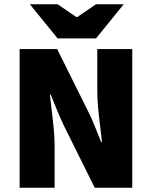

<svg xmlns="http://www.w3.org/2000/svg" viewBox="-20 -880 712 900"><path d="M72 0V-650H248L392 -360Q409 -327 424 -289.5Q439 -252 454 -214H458Q452 -267 444 -334.5Q436 -402 436 -462V-650H600V0H424L280 -290Q264 -323 248.5 -361Q233 -399 218 -436H214Q220 -381 228 -314.5Q236 -248 236 -188V0ZM250 -700 120 -860H250L338 -800H342L430 -860H560L430 -700Z"/></svg>

Font: Source Sans 3 Black
Style: Regular
Weight: 900
Designer: Paul D. Hunt
Foundry: Adobe
Version: Version 3.046;hotconv 1.0.118;makeotfexe 2.5.65603